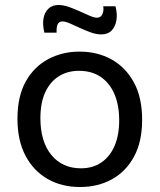

<svg xmlns="http://www.w3.org/2000/svg" viewBox="-20 -737 640 770"><path d="M301 13Q227 13 170.5 -19.5Q114 -52 82 -113Q50 -174 50 -261Q50 -351 83.5 -410.5Q117 -470 173.5 -500Q230 -530 299 -530Q371 -530 427.5 -498.5Q484 -467 517 -406.5Q550 -346 550 -257Q550 -168 517 -108Q484 -48 428 -17.5Q372 13 301 13ZM305 -62Q352 -62 386.5 -85.5Q421 -109 439.5 -152Q458 -195 458 -254Q458 -315 439 -359.5Q420 -404 384 -428.5Q348 -453 297 -453Q250 -453 215 -430.5Q180 -408 161 -366Q142 -324 142 -263Q142 -169 186 -115.5Q230 -62 305 -62ZM386 -599Q366 -599 344 -607Q322 -615 300.5 -625Q279 -635 260.5 -643Q242 -651 230 -651Q217 -651 211.5 -640Q206 -629 207 -606H158Q150 -639 154.5 -663.5Q159 -688 174.5 -702.5Q190 -717 214 -717Q233 -717 255 -709.5Q277 -702 299 -692Q321 -682 339.5 -674Q358 -666 369 -666Q384 -666 390.5 -680Q397 -694 394 -712H443Q451 -682 447 -656.5Q443 -631 428 -615Q413 -599 386 -599Z"/></svg>

Font: Bricolage Grotesque 16pt
Style: Regular
Weight: 400
Version: Version 1.001;gftools[0.9.33.dev8+g029e19f]